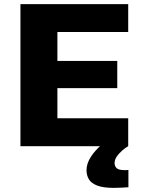

<svg xmlns="http://www.w3.org/2000/svg" viewBox="-20 -708 699 930"><path d="M79 0V-688H601V-553H258V-413H548V-281H258V-135H601V0ZM531 202Q479 202 450 190.5Q421 179 410 159.5Q399 140 399 117Q399 84 420.5 51Q442 18 476 -10L601 0Q587 8 571.5 21.5Q556 35 545.5 50.5Q535 66 535 82Q535 97 545 106.5Q555 116 584 116Q587 116 591.5 116Q596 116 602 115V199Q588 200 568 201Q548 202 531 202Z"/></svg>

Font: Saira SemiExpanded
Style: Bold
Weight: 700
Width: 6
Designer: Hector Gatti with collaboration of the Omnibus-Type team
Foundry: Omnibus-Type
Version: Version 1.101